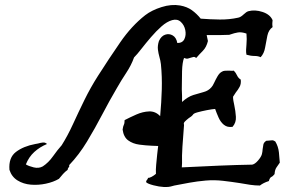

<svg xmlns="http://www.w3.org/2000/svg" viewBox="-20 -752 1226 772"><path d="M816 -587Q810 -562 795.5 -547.5Q781 -533 769 -519Q763 -524 758 -523Q753 -522 747 -520Q742 -518 735.5 -516.5Q729 -515 720 -519Q713 -501 712 -465.5Q711 -430 711 -393Q712 -379 712 -366.5Q712 -354 712 -342Q735 -363 757.5 -370Q780 -377 799 -382Q818 -387 830 -401Q835 -406 841 -419Q847 -432 854.5 -445Q862 -458 871 -463Q877 -467 884 -467.5Q891 -468 900 -468Q904 -468 909 -467.5Q914 -467 920 -468Q928 -460 933 -449Q938 -438 948 -432Q950 -415 943.5 -403Q937 -391 928 -380Q925 -376 922.5 -371.5Q920 -367 917 -363Q917 -355 918.5 -346.5Q920 -338 922 -329Q927 -306 928.5 -282.5Q930 -259 915 -242Q894 -239 880.5 -250Q867 -261 859 -279Q851 -297 845 -314Q832 -313 811.5 -309Q791 -305 774.5 -300.5Q758 -296 756 -291Q753 -287 748.5 -283.5Q744 -280 739 -277Q730 -270 723.5 -263.5Q717 -257 720 -250Q716 -200 713.5 -162Q711 -124 712 -96Q712 -88 711 -79Q790 -83 861.5 -86Q933 -89 994 -90Q1005 -92 1017.5 -106.5Q1030 -121 1033 -132Q1034 -137 1035 -142Q1036 -147 1036 -152Q1037 -162 1039 -171Q1041 -180 1051 -186Q1055 -186 1058.5 -186.5Q1062 -187 1064 -187Q1070 -188 1075 -188Q1080 -188 1087 -183Q1099 -163 1101.5 -139Q1104 -115 1105 -98Q1098 -88 1091.5 -78.5Q1085 -69 1084 -52Q1077 -43 1071 -40.5Q1065 -38 1061 -24Q1039 -17 1025 -6Q1006 -6 985.5 -9Q965 -12 943 -16Q911 -21 876.5 -25Q842 -29 807 -26Q773 -23 742.5 -17.5Q712 -12 681 -6Q674 -4 666 -2Q658 0 646 0Q643 0 640 0Q620 -1 597 -7Q574 -13 568 -19Q567 -23 568.5 -25Q570 -27 571 -29Q575 -32 575 -37Q580 -36 589.5 -41Q599 -46 607 -53Q606 -70 608 -90Q610 -110 612 -131Q613 -140 614 -148.5Q615 -157 616 -165Q610 -165 604 -165.5Q598 -166 591 -166Q566 -167 540 -170.5Q514 -174 495.5 -187.5Q477 -201 473 -231Q475 -245 478 -250.5Q481 -256 481 -269Q502 -280 528 -291.5Q554 -303 579.5 -304Q605 -305 624 -285Q629 -340 630.5 -392Q632 -444 627 -494Q626 -502 624.5 -509Q623 -516 621 -523Q617 -537 615 -552.5Q613 -568 619 -587Q628 -607 644 -612.5Q660 -618 674.5 -609.5Q689 -601 693 -579Q714 -579 721.5 -595Q729 -611 725 -631Q721 -651 707 -664Q693 -677 672 -671Q651 -665 629.5 -646Q608 -627 587 -602.5Q566 -578 548.5 -555.5Q531 -533 519 -521Q508 -490 487.5 -459Q467 -428 450 -398Q420 -347 391 -291.5Q362 -236 330 -183Q298 -130 258 -88Q259 -84 258 -81.5Q257 -79 255 -78Q252 -73 252 -69Q242 -62 233.5 -52.5Q225 -43 217 -33Q195 -20 164.5 -13.5Q134 -7 104 -9.5Q74 -12 50.5 -26.5Q27 -41 18 -69Q14 -118 44 -141Q74 -164 122 -173Q126 -174 133 -175Q143 -178 152.5 -179Q162 -180 169 -173Q140 -161 118 -141Q96 -121 84 -91Q95 -84 115.5 -79Q136 -74 152 -83Q175 -98 193 -123.5Q211 -149 228 -168Q252 -206 273.5 -253Q295 -300 319.5 -350Q344 -400 374 -447Q418 -516 463.5 -582Q509 -648 564 -691Q590 -711 629.5 -723.5Q669 -736 704 -730Q732 -725 751.5 -711Q771 -697 787 -677Q825 -674 863.5 -673.5Q902 -673 938 -681Q948 -683 959.5 -694Q971 -705 979 -707Q1005 -714 1035.5 -704Q1066 -694 1076 -671Q1076 -667 1075.5 -664.5Q1075 -662 1075 -659Q1075 -655 1075 -651.5Q1075 -648 1076 -643Q1060 -632 1055 -608.5Q1050 -585 1046 -561Q1042 -537 1028 -522Q1018 -527 1003 -527Q988 -527 971 -532Q969 -542 969.5 -552Q970 -562 971 -573Q972 -584 972 -595Q972 -606 971 -617Q951 -624 936.5 -621.5Q922 -619 908 -614Q904 -613 902 -612Q885 -611 865.5 -611Q846 -611 825 -611Q822 -611 818.5 -611Q815 -611 811 -611Q812 -605 813.5 -599Q815 -593 816 -587Z"/></svg>

Font: Yuji Mai
Style: Regular
Weight: 400
Designer: Kataoka Yuji
Foundry: Kinuta Font Factory
Version: Version 3.002